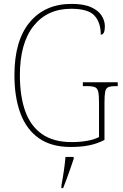

<svg xmlns="http://www.w3.org/2000/svg" viewBox="-20 -744 631 985"><path d="M342 10Q244 10 180 -34.5Q116 -79 85 -162Q54 -245 54 -358Q54 -536 132.5 -630Q211 -724 347 -724Q410 -724 447.5 -707Q485 -690 501.5 -663.5Q518 -637 518 -609Q518 -566 497 -566Q497 -628 465 -663.5Q433 -699 345 -699Q222 -699 152 -610.5Q82 -522 82 -358Q82 -252 109 -175Q136 -98 195 -56.5Q254 -15 348 -15Q389 -15 426.5 -21.5Q464 -28 488 -41V-218Q488 -255 484 -273Q480 -291 467.5 -296.5Q455 -302 430 -302H405V-322H584V-302H571Q547 -302 535 -296.5Q523 -291 519.5 -273Q516 -255 516 -218V-26Q479 -7 438 1.5Q397 10 342 10ZM295 208Q302 171 307.5 133.5Q313 96 316 61H358V71Q351 92 341.5 119.5Q332 147 322 174Q312 201 304 221H295Z"/></svg>

Font: Noto Serif Georgian SemiCondensed Thin
Style: Regular
Weight: 100
Width: 4
Designer: Monotype Design Team, Akaki Razmadze
Foundry: Google LLC
Version: Version 2.003; ttfautohint (v1.8.4.7-5d5b)